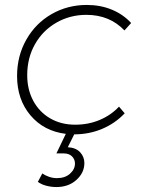

<svg xmlns="http://www.w3.org/2000/svg" viewBox="-20 -542 619 776"><path d="M461 -111 484 -84Q445 -43 392.5 -21Q340 1 280 1L254 53Q287 55 304 73.5Q321 92 321 117Q321 156 289 185Q257 214 208 214Q187 214 166.5 208.5Q146 203 133 193L151 159Q162 167 178 172.5Q194 178 210 178Q243 178 263 160Q283 142 283 119Q283 102 271 90Q259 78 237 78H208L246 -1Q157 -12 103 -76Q49 -140 49 -235Q49 -316 86.5 -382Q124 -448 188.5 -485Q253 -522 331 -522Q386 -522 432 -503Q478 -484 510 -449L483 -419Q423 -482 329 -482Q263 -482 208 -450.5Q153 -419 121.5 -363.5Q90 -308 90 -238Q90 -180 114.5 -134.5Q139 -89 183 -63.5Q227 -38 284 -38Q337 -38 382.5 -57Q428 -76 461 -111Z"/></svg>

Font: TypoPRO Montserrat
Style: Italic
Weight: 275
Italic angle: -11.3°
Designer: Julieta Ulanovsky
Foundry: Julieta Ulanovsky
Version: Version 6.001